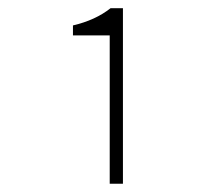

<svg xmlns="http://www.w3.org/2000/svg" viewBox="-20 -900 540 469"><path d="M248 -451.2V-813.5H158.2V-837.9Q212.9 -850.6 250 -879.9H280.3V-451.2Z"/></svg>

Font: Gen Shin Gothic Monospace ExtraLight
Style: Regular
Weight: 200
Designer: [Source Han Sans]
Ryoko NISHIZUKA  (kana & ideographs); Paul D. Hunt (Latin, Greek & Cyrillic); Wenlong ZHANG  (bopomofo
Version: Version 1.002.20150607